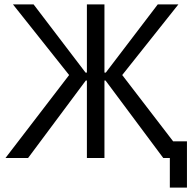

<svg xmlns="http://www.w3.org/2000/svg" viewBox="-20 -720 877 875"><path d="M376 0H456V-353H461L724 0H754V135H832V-76H769L537 -378L793 -700H699L462 -389H456V-700H376V-389H370L133 -700H39L295 -378L5 0H108L371 -353H376Z"/></svg>

Font: Fixel Display Regular
Style: Regular
Weight: 400
Designer: AlfaBravo + MacPaw
Foundry: Kyrylo Tkachov, Marchela Mozhyna, Serhii Makarenko, Maria Weinstein, Zakhar Kryvoshyya
Version: Version 1.211